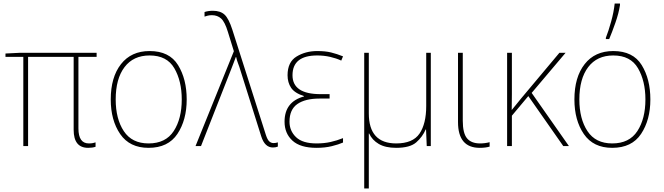

<svg xmlns="http://www.w3.org/2000/svg" viewBox="-20 -827 3758 1087"><path d="M483 -15Q424 -15 424 -100V-505H527V-528H91L11 -524V-505H112V0H139V-505H397V-92Q397 10 479 10Q503 10 521 4V-21Q515 -19 506 -17Q497 -15 483 -15Z M1037 -264Q1037 -379 988 -458.5Q939 -538 827 -538Q723 -538 665 -464Q607 -390 607 -264Q607 -146 660.5 -68Q714 10 821 10Q932 10 984.5 -69Q1037 -148 1037 -264ZM635 -264Q635 -381 685 -447Q735 -513 827 -513Q925 -513 967 -440.5Q1009 -368 1009 -264Q1009 -155 963.5 -85Q918 -15 821 -15Q727 -15 681 -84.5Q635 -154 635 -264Z M1087 0H1118L1288 -433Q1295 -450 1301.5 -468Q1308 -486 1315 -504H1317Q1321 -485 1328 -467.5Q1335 -450 1342 -426L1459 -55Q1479 8 1525 8Q1541 8 1553 3V-21Q1541 -17 1529 -17Q1515 -17 1504.5 -26.5Q1494 -36 1485 -64L1295 -660Q1275 -722 1251.5 -744Q1228 -766 1185 -766Q1159 -766 1138 -759V-733Q1146 -736 1156.5 -738.5Q1167 -741 1180 -741Q1211 -741 1232 -722Q1253 -703 1270 -647L1304 -537Z M1846 -294H1795Q1636 -294 1636 -401Q1636 -513 1776 -513Q1814 -513 1849 -505Q1884 -497 1912 -484L1922 -508Q1887 -522 1854.5 -530Q1822 -538 1776 -538Q1710 -538 1659 -507Q1608 -476 1608 -401Q1608 -360 1628 -330Q1648 -300 1701 -283V-281Q1591 -251 1591 -138Q1591 -72 1635.5 -31Q1680 10 1772 10Q1820 10 1858.5 0.5Q1897 -9 1922 -20V-45Q1887 -31 1851 -23Q1815 -15 1772 -15Q1693 -15 1656 -50.5Q1619 -86 1619 -138Q1619 -207 1663.5 -238Q1708 -269 1789 -269H1846Z M2068 -71H2070Q2087 -34 2124.5 -12Q2162 10 2223 10Q2301 10 2336.5 -21Q2372 -52 2390 -94H2392L2396 0H2419V-528H2393V-227Q2393 -126 2355 -70.5Q2317 -15 2223 -15Q2068 -15 2068 -185V-528H2042V240H2068Z M2600 -528H2573V-136Q2573 10 2696 10Q2729 10 2752 3V-22Q2726 -15 2698 -15Q2648 -15 2624 -44Q2600 -73 2600 -143Z M2878 -172 2971 -283 3169 0H3201L2990 -301L3182 -528H3147L2929 -268Q2914 -250 2903.5 -236.5Q2893 -223 2877 -204Q2878 -251 2878 -294Q2878 -337 2878 -385V-528H2851V0H2878Z M3662 -264Q3662 -379 3613 -458.5Q3564 -538 3452 -538Q3348 -538 3290 -464Q3232 -390 3232 -264Q3232 -146 3285.5 -68Q3339 10 3446 10Q3557 10 3609.5 -69Q3662 -148 3662 -264ZM3260 -264Q3260 -381 3310 -447Q3360 -513 3452 -513Q3550 -513 3592 -440.5Q3634 -368 3634 -264Q3634 -155 3588.5 -85Q3543 -15 3446 -15Q3352 -15 3306 -84.5Q3260 -154 3260 -264ZM3410 -606H3429Q3445 -644 3464 -698Q3483 -752 3490 -798V-807H3460Q3455 -759 3440 -705Q3425 -651 3410 -613Z"/></svg>

Font: Noto Sans Display Thin
Style: Regular
Weight: 250
Designer: Monotype Design Team
Foundry: Monotype Imaging Inc.
Version: Version 1.900